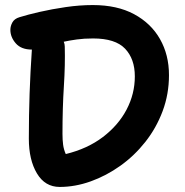

<svg xmlns="http://www.w3.org/2000/svg" viewBox="-20 -729 731 759"><path d="M216 10Q158 10 126 -43.5Q94 -97 94 -181Q94 -274 97 -359.5Q100 -445 106 -533Q64 -533 42.5 -557.5Q21 -582 21 -611Q21 -626 29 -640.5Q37 -655 57 -661Q89 -671 137 -682Q185 -693 240 -701Q295 -709 347 -709Q443 -709 510 -673Q577 -637 612.5 -574.5Q648 -512 648 -432Q648 -357 623 -290Q598 -223 554.5 -168Q511 -113 455.5 -73.5Q400 -34 338.5 -12Q277 10 216 10ZM227 -200Q227 -176 229.5 -157Q232 -138 240 -120Q326 -141 387 -187.5Q448 -234 480.5 -296Q513 -358 513 -427Q513 -496 474.5 -536.5Q436 -577 348 -577Q312 -577 283.5 -573Q255 -569 232 -564Q236 -555 236 -545Q238 -474 232.5 -388Q227 -302 227 -200Z"/></svg>

Font: Shantell Sans Normal
Style: Regular
Weight: 600
Designer: Stephen Nixon, Anya Danilova, Shantell Martin
Foundry: Arrow Type
Version: Version 1.009;[a7da0bfa3]